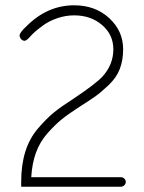

<svg xmlns="http://www.w3.org/2000/svg" viewBox="-20 -705 545 725"><path d="M60 0V-18Q60 -82 75.5 -132Q91 -182 123.5 -220Q156 -258 184.5 -281Q213 -304 260 -334Q342 -389 367 -416Q408 -461 408 -519Q408 -574 365.5 -610.5Q323 -647 260 -647Q228 -647 197 -636.5Q166 -626 144 -610Q122 -594 111.5 -584.5Q101 -575 95 -568Q80 -551 73 -551Q65 -551 59.5 -557.5Q54 -564 54 -571Q54 -582 80 -606Q159 -685 260 -685Q340 -685 392.5 -636.5Q445 -588 445 -519Q445 -478 432.5 -445Q420 -412 390.5 -384Q361 -356 340.5 -341.5Q320 -327 276 -299Q236 -273 212 -253.5Q188 -234 159.5 -202Q131 -170 116 -129Q101 -88 98 -36H436Q444 -36 449.5 -30.5Q455 -25 455 -18Q455 -11 449.5 -5.5Q444 0 436 0Z"/></svg>

Font: Comic Neue Light
Style: Regular
Weight: 300
Designer: Craig Rozynski
Foundry: Craig Rozynski
Version: Version 2.003